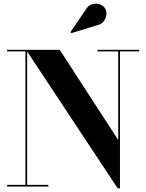

<svg xmlns="http://www.w3.org/2000/svg" viewBox="-20 -1023 802 1053"><path d="M510.5 -884 371 -841 366.5 -847 450.5 -970.5Q465 -994.5 486 -1000.2Q507 -1006 526.2 -999.5Q545.5 -993 555 -979Q565.5 -963 563.5 -942.5Q561.5 -922 548 -905.2Q534.5 -888.5 510.5 -884ZM19 -9H119.5V-741H19V-750H307.5L628.5 -255V-741H514.5V-750H743V-741H638V10H625.5L129 -740.5V-9H245V0H19Z"/></svg>

Font: Bodoni* 24pt
Style: Bold
Weight: 700
Version: Version 2.3